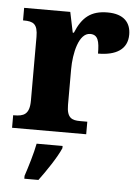

<svg xmlns="http://www.w3.org/2000/svg" viewBox="-54 -590 618 854"><g transform="rotate(5 255.0 -163.5)"><path d="M13 0H344V-56H312C276 -56 252 -64 252 -123V-282C252 -353 272 -446 323 -446C358 -446 365 -417 365 -362C445 -362 496 -392 496 -458C496 -511 465 -548 392 -548C318 -548 279 -516 250 -445H245L226 -536H20V-480H23C65 -480 86 -471 86 -412V-128C86 -65 59 -56 17 -56H13ZM87 208V221H150C182 178 226 113 244 71V61H128C120 104 100 169 87 208Z"/></g></svg>

Font: Noto Serif Tamil SemiCondensed ExtraBold
Style: Regular
Weight: 800
Width: 4
Designer: Indian Type Foundry, Tom Grace, and the Monotype Design Team
Foundry: Monotype Imaging Inc.
Version: Version 2.004